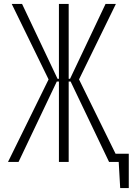

<svg xmlns="http://www.w3.org/2000/svg" viewBox="-20 -830 680 984"><path d="M21 0 229 -423 40 -810H93L275 -426H282V-810H332V-426H339L521 -810H574L385 -423L593 0H539L342 -412H332V0H282V-412H271L75 0ZM596 134 586 -42H640V134ZM547 -42H612V0H547Z"/></svg>

Font: Oswald ExtraLight
Style: Regular
Weight: 250
Designer: Vernon Adams
Foundry: Vernon Adams
Version: Version 4.103;gftools[0.9.33.dev8+g029e19f]